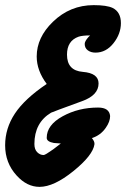

<svg xmlns="http://www.w3.org/2000/svg" viewBox="-25 -722 491 748"><path d="M446 -632Q446 -590 417 -553.5Q388 -517 347 -517Q329 -517 317 -526Q305 -535 305 -551Q305 -561 319 -577Q321 -579 326 -584Q296 -584 281 -579Q236 -563 236 -509Q236 -447 297.5 -442Q359 -437 359 -397Q359 -351 295 -328Q177 -285 174 -283Q109 -244 109 -161Q109 -140 120 -129Q131 -118 145 -118Q151 -118 182 -140Q192 -147 212 -163Q194 -164 185 -165Q157 -170 157 -185Q157 -235 219 -269Q281 -303 357 -303Q401 -303 404 -270Q404 -248 387 -224Q367 -195 333 -184Q344 -171 343 -160Q337 -117 261 -55.5Q185 6 129 6Q80 6 40 -38Q-5 -87 -5 -156Q-5 -222 33 -279.5Q71 -337 157 -395Q118 -447 118 -502Q118 -576 181 -637Q248 -702 340 -702Q391 -702 414 -691Q446 -675 446 -632Z"/></svg>

Font: Praegefest
Style: Regular
Weight: 600
Designer: Peter Wiegel nach alter Vorlage
Foundry: Peter Wiegel
Version: Version 1.000